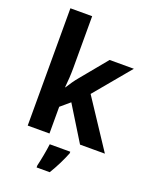

<svg xmlns="http://www.w3.org/2000/svg" viewBox="-176 -854 924 1169"><g transform="rotate(20 286.0 -269.5)"><path d="M213 -422V-760H72V0H213V-173L273 -224L411 0H572L366 -312L561 -546H404L264 -376C243 -351 227 -327 208 -297H206C210 -340 213 -378 213 -422ZM370 71V61H237C232 104 219 171 210 208V221H295C326 170 352 117 370 71Z"/></g></svg>

Font: Noto Sans Telugu SemiCondensed
Style: Bold
Weight: 700
Width: 4
Designer: Jelle Bosma - Monotype Design Team
Foundry: Monotype Imaging Inc.
Version: Version 2.005